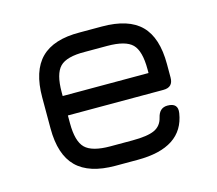

<svg xmlns="http://www.w3.org/2000/svg" viewBox="-78 -591 778 687"><g transform="rotate(-15 311.0 -247.0)"><path d="M270 0Q173 0 126.5 -46Q80 -92 80 -189V-304Q80 -402 126.5 -448.5Q173 -495 270 -494H352Q450 -494 496 -448Q542 -402 542 -304V-254Q542 -218 506 -218H152V-189Q152 -122 177.5 -97Q203 -72 270 -72H352Q408 -72 434 -84Q460 -96 467 -126Q475 -160 505 -160Q545 -160 539 -123Q520 0 352 0ZM270 -422Q202 -423 177 -397.5Q152 -372 152 -304V-290H470V-304Q470 -372 445 -397Q420 -422 352 -422Z"/></g></svg>

Font: Jura SemiBold
Style: Regular
Weight: 600
Designer: Daniel Johnson, Alexei Vanyashin
Foundry: Daniel Johnson
Version: Version 5.103